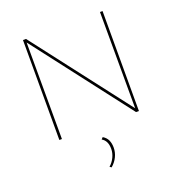

<svg xmlns="http://www.w3.org/2000/svg" viewBox="-161 -788 1095 1188"><g transform="rotate(-20 386.5 -194.0)"><path d="M648 -658V0H629L140 -636L141 0H124V-658H144L632 -24L631 -658ZM359 262Q381 243 394 216Q407 189 407 161Q407 107 371 87L382 75Q405 89 414.5 110Q424 131 424 159Q424 190 410 219Q396 248 370 270Z"/></g></svg>

Font: Ysabeau Thin
Style: Regular
Weight: 200
Designer: Christian Thalmann (Catharsis Fonts)
Version: Version 0.003